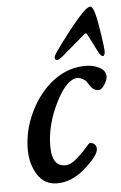

<svg xmlns="http://www.w3.org/2000/svg" viewBox="-50 -694 470 744"><g transform="rotate(-5 185.0 -321.5)"><path d="M298 -553 210 -478Q191 -462 184 -462Q175 -462 175 -471Q175 -478 182 -489Q234 -563 279 -615Q315 -657 329 -657Q339 -657 347 -627Q354 -601 362 -547Q370 -493 370 -483Q370 -462 362 -462Q354 -462 345 -479L309 -550Q305 -559 298 -553ZM292 -430Q321 -430 345 -417.5Q369 -405 369 -381Q369 -369 357 -350.5Q345 -332 334 -332Q323 -332 314 -338Q305 -344 292 -366Q288 -373 276.5 -379.5Q265 -386 257 -386Q214 -386 171 -300Q128 -214 128 -130Q128 -53 180 -53Q200 -53 223 -72.5Q246 -92 262.5 -111.5Q279 -131 282 -131Q291 -131 299 -124.5Q307 -118 307 -106Q307 -81 253.5 -33.5Q200 14 143 14Q93 14 66.5 -28Q40 -70 40 -126Q40 -213 86 -294Q122 -357 175 -393.5Q228 -430 292 -430Z"/></g></svg>

Font: EB Garamond 08
Style: Italic
Weight: 400
Italic angle: -14°
Version: Version 0.016